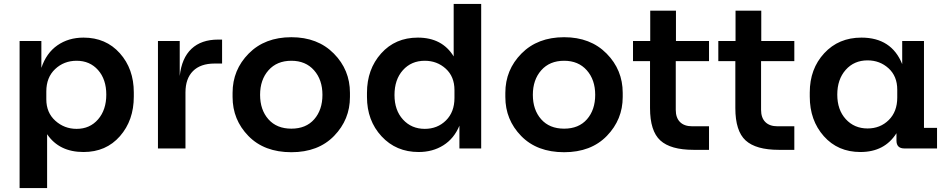

<svg xmlns="http://www.w3.org/2000/svg" viewBox="-20 -750 4780 970"><path d="M79 200V-543H189V-407Q214 -482 270 -521Q326 -560 402 -560Q515 -560 585.5 -481Q656 -402 656 -283V-262Q656 -142 586 -62Q516 18 402 18Q279 18 218 -72V200ZM367 -99Q434 -99 475.5 -147Q517 -195 517 -272Q517 -349 475.5 -396Q434 -443 367 -443Q303 -443 258.5 -401Q214 -359 214 -288V-248Q214 -181 259.5 -140Q305 -99 367 -99Z M778 0V-543H888V-366Q898 -457 947.5 -503.5Q997 -550 1082 -550H1102V-429H1064Q993 -429 955 -391Q917 -353 917 -283V0Z M1452 19Q1315 19 1235 -63Q1155 -145 1155 -260V-281Q1155 -397 1236.5 -479.5Q1318 -562 1452 -562Q1585 -562 1666.5 -479.5Q1748 -397 1748 -281V-260Q1748 -146 1668 -63.5Q1588 19 1452 19ZM1452 -443Q1379 -443 1336.5 -395Q1294 -347 1294 -271Q1294 -195 1336 -147.5Q1378 -100 1452 -100Q1526 -100 1567.5 -147.5Q1609 -195 1609 -271Q1609 -347 1566.5 -395Q1524 -443 1452 -443Z M2095 18Q1981 18 1907.5 -61.5Q1834 -141 1834 -260V-281Q1834 -400 1905.5 -480Q1977 -560 2091 -560Q2214 -560 2272 -465V-730H2411V0H2301V-115Q2274 -50 2220 -16Q2166 18 2095 18ZM2126 -99Q2190 -99 2233 -141.5Q2276 -184 2276 -255V-295Q2276 -363 2232 -403Q2188 -443 2126 -443Q2058 -443 2015.5 -395.5Q1973 -348 1973 -270Q1973 -193 2016 -146Q2059 -99 2126 -99Z M2830 19Q2693 19 2613 -63Q2533 -145 2533 -260V-281Q2533 -397 2614.5 -479.5Q2696 -562 2830 -562Q2963 -562 3044.5 -479.5Q3126 -397 3126 -281V-260Q3126 -146 3046 -63.5Q2966 19 2830 19ZM2830 -443Q2757 -443 2714.5 -395Q2672 -347 2672 -271Q2672 -195 2714 -147.5Q2756 -100 2830 -100Q2904 -100 2945.5 -147.5Q2987 -195 2987 -271Q2987 -347 2944.5 -395Q2902 -443 2830 -443Z M3484 7Q3368 7 3316 -40.5Q3264 -88 3264 -204V-441H3178V-543H3265V-696H3395V-543H3562V-441H3394V-195Q3394 -155 3415.5 -133.5Q3437 -112 3477 -112H3562V7Z M3915 7Q3799 7 3747 -40.5Q3695 -88 3695 -204V-441H3609V-543H3696V-696H3826V-543H3993V-441H3825V-195Q3825 -155 3846.5 -133.5Q3868 -112 3908 -112H3993V7Z M4549 0Q4509 0 4509 -40V-77Q4449 18 4327 18Q4213 18 4142 -62Q4071 -142 4071 -262V-283Q4071 -402 4144 -481Q4217 -560 4332 -560Q4484 -560 4538 -426V-543H4648V-104H4714V0ZM4363 -101Q4427 -101 4470 -143.5Q4513 -186 4513 -257V-297Q4513 -365 4469 -405Q4425 -445 4363 -445Q4295 -445 4252.5 -397Q4210 -349 4210 -272Q4210 -195 4253 -148Q4296 -101 4363 -101Z"/></svg>

Font: Cazoo Sans SemiBold
Style: Regular
Weight: 600
Designer: Jonathan Barnbrook, Julián Moncada
Foundry: Barnbrook Fonts
Version: Version 2.000;Glyphs 3.2.3 (3260)